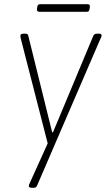

<svg xmlns="http://www.w3.org/2000/svg" viewBox="-20 -685 521 913"><path d="M132 208Q125 208 121 206Q117 204 117 199Q117 195 120 189Q123 183 124 180L218 -28L213 21L80 -497Q79 -500 78 -505.5Q77 -511 77 -514Q77 -521 82 -523Q87 -525 93 -525H100Q107 -525 110.5 -522.5Q114 -520 115 -513L228 -56H232L423 -513Q426 -520 430.5 -522.5Q435 -525 442 -525H449Q455 -525 459 -523.5Q463 -522 463 -516Q463 -512 460.5 -506Q458 -500 456 -497L157 196Q154 203 150.5 205.5Q147 208 139 208ZM167 -629Q160 -629 157.5 -633Q155 -637 156 -643L157 -651Q158 -659 161.5 -662Q165 -665 170 -665H396Q404 -665 406 -661Q408 -657 407 -651L406 -643Q405 -637 402.5 -633Q400 -629 393 -629Z"/></svg>

Font: Asap Thin
Style: Italic
Weight: 250
Italic angle: -6°
Designer: Pablo Cosgaya
Foundry: Omnibus-Type
Version: Version 3.001